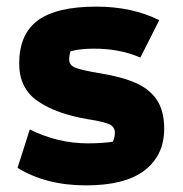

<svg xmlns="http://www.w3.org/2000/svg" viewBox="-20 -550 554 580"><path d="M33 -43 70 -159Q154 -117 245 -117Q291 -117 321 -122Q327 -136 327 -149Q327 -166 311.5 -174Q296 -182 245 -190Q150 -206 94 -244.5Q38 -283 38 -358Q38 -447 94.5 -488.5Q151 -530 271 -530Q379 -530 461 -489L404 -376Q343 -403 264 -403Q221 -403 193 -395Q189 -383 189 -370Q189 -353 207.5 -345.5Q226 -338 280 -329Q348 -318 390 -299.5Q432 -281 454 -248Q476 -215 476 -161Q476 -81 417 -35.5Q358 10 240 10Q119 10 33 -43Z"/></svg>

Font: Athiti
Style: Bold
Weight: 700
Designer: CadsonDemak Team
Foundry: CadsonDemak
Version: Version 1.033